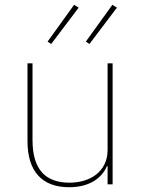

<svg xmlns="http://www.w3.org/2000/svg" viewBox="-20 -771 596 803"><path d="M430 -76H427C408 -31 360 12 269 12C156 12 95 -54 95 -181V-506H116V-185C116 -61 171 -7 271 -7C312 -7 353 -18 382 -41C411 -64 430 -97 430 -144V-506H451V0H430ZM194 -587 179 -597 290 -751 309 -739ZM354 -587 339 -597 450 -751 469 -739Z"/></svg>

Font: Plexus Sans Thin
Style: Regular
Weight: 250
Version: Version 2.001;PS 002.001;hotconv 1.0.70;makeotf.lib2.5.58329